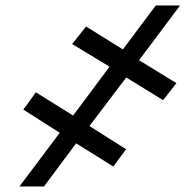

<svg xmlns="http://www.w3.org/2000/svg" viewBox="-20 -675 704 695"><path d="M437 -394.5 303.7 -218.8 436.5 -134.8 390.1 -72.3 255.4 -156.2 139.2 0H50.3L196.3 -194.3L64.5 -278.3L109.9 -340.8L244.6 -256.8L376.5 -433.6L241.2 -515.6L291.5 -579.1L424.8 -496.1L543.9 -655.3H631.8L483.4 -457L618.7 -374L570.3 -312.5Z"/></svg>

Font: Inter Display ExtraBold
Style: Italic
Weight: 800
Italic angle: -9.39999°
Designer: Rasmus Andersson
Foundry: rsms
Version: Version 4.000;git-a52131595